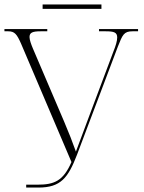

<svg xmlns="http://www.w3.org/2000/svg" viewBox="-20 -845 651 865"><path d="M172 -805H437V-825H172ZM98 0H153C254 0 287 -44 327 -148L511 -635C532 -688 538 -704 577 -704H602V-714H426V-704H456C494 -704 508 -699 508 -676C508 -660 501 -638 491 -613L390 -344C367 -281 341 -214 322 -162C306 -207 291 -245 269 -297L128 -627C120 -646 113 -666 113 -678C113 -698 126 -704 163 -704H193V-714H0V-704H17C46 -704 56 -691 75 -648L302 -115C265 -30 225 -13 149 -13H98Z"/></svg>

Font: Noto Serif Display SemiCondensed ExtraLight
Style: Regular
Weight: 200
Width: 4
Designer: Monotype Design Team
Foundry: Monotype Imaging Inc.
Version: Version 2.009